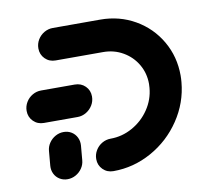

<svg xmlns="http://www.w3.org/2000/svg" viewBox="-64 -588 704 657"><g transform="rotate(-10 288.0 -259.5)"><path d="M134.1 -161.5Q149.3 -161.5 161.3 -154.1Q173.3 -146.7 179.6 -133.9Q185.9 -121.1 184.8 -105.9L180.4 -55.6Q179.3 -40.4 170.6 -27.6Q161.9 -14.8 148.5 -7.4Q135.2 0 120 0Q104.8 0 92.8 -7.4Q80.7 -14.8 74.4 -27.6Q68.1 -40.4 69.3 -55.6L73.7 -105.9Q74.8 -121.1 83.5 -133.9Q92.2 -146.7 105.6 -154.1Q118.9 -161.5 134.1 -161.5ZM251.1 -264.4Q251.1 -248.1 242.8 -234.3Q234.4 -220.4 220.4 -212Q206.3 -203.7 190.4 -203.7H73.3Q51.5 -203.7 36.9 -218.3Q22.2 -233 22.2 -254.4Q22.2 -270.7 30.6 -284.6Q38.9 -298.5 53 -306.7Q67 -314.8 83 -314.8H200Q221.9 -314.8 236.5 -300.4Q251.1 -285.9 251.1 -264.4ZM228.1 -50.7Q228.1 -67 236.5 -80.9Q244.8 -94.8 258.9 -103Q273 -111.1 288.9 -111.1Q328.9 -111.1 364.8 -131.1Q400.7 -151.1 423.7 -185.2Q446.7 -219.3 450 -259.6Q450.7 -268.5 450.7 -273Q450.7 -310 432.8 -340.7Q414.8 -371.5 383.7 -389.4Q352.6 -407.4 314.8 -407.4H150Q128.1 -407.4 113.5 -422Q98.9 -436.7 98.9 -458.1Q98.9 -474.4 107.2 -488.3Q115.6 -502.2 129.6 -510.4Q143.7 -518.5 159.6 -518.5H324.4Q390.7 -518.5 445.2 -487.2Q499.6 -455.9 530.9 -401.9Q562.2 -347.8 562.2 -282.6Q562.2 -271.5 561.1 -259.6Q554.8 -188.9 514.8 -129.3Q474.8 -69.6 412.2 -34.8Q349.6 0 279.3 0Q257.4 0 242.8 -14.6Q228.1 -29.3 228.1 -50.7Z"/></g></svg>

Font: 26F Galaxy Sans Black
Style: Italic
Weight: 900
Italic angle: -5°
Designer: C₂₉H₂₅N₃O₅
Version: Version 1.200